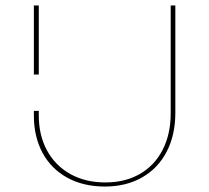

<svg xmlns="http://www.w3.org/2000/svg" viewBox="-20 -678 766 703"><path d="M122 -256Q122 -182 152.5 -126.5Q183 -71 238 -40.5Q293 -10 366 -10Q438 -10 492 -41Q546 -72 575.5 -129.5Q605 -187 605 -263V-658H622V-265Q622 -184 590.5 -123Q559 -62 500.5 -28.5Q442 5 364 5Q286 5 227 -27Q168 -59 136 -118Q104 -177 104 -255V-272H122ZM104 -658H122V-405H104Z"/></svg>

Font: Ysabeau Thin
Style: Regular
Weight: 200
Designer: Christian Thalmann (Catharsis Fonts)
Version: Version 0.003